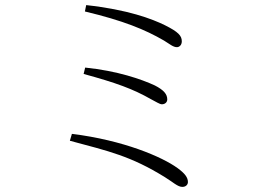

<svg xmlns="http://www.w3.org/2000/svg" viewBox="-20 -732 1040 753"><path d="M695 1C709 1 717 -8 717 -18C717 -36 705 -52 676 -73C617 -116 465 -182 262 -207L254 -180C407 -139 493 -120 627 -37C658 -18 677 1 695 1ZM615 -323C627 -323 636 -331 636 -342C636 -363 622 -379 587 -397C535 -421 441 -454 314 -467L308 -442C436 -407 502 -383 572 -343C592 -333 606 -323 615 -323ZM674 -547C682 -547 693 -554 693 -570C693 -592 679 -607 627 -633C576 -658 482 -694 318 -712L313 -687C464 -651 549 -616 623 -573C646 -559 659 -547 674 -547Z"/></svg>

Font: Source Han Serif CN VF
Style: Regular
Weight: 250
Designer: Ryoko NISHIZUKA 西塚涼子 (kana & ideographs); Frank Grießhammer (Latin, Greek & Cyrillic); Wenlong ZHANG 张文龙 (bopomofo); San
Foundry: Adobe
Version: Version 2.002;hotconv 1.1.0;makeotfexe 2.6.0